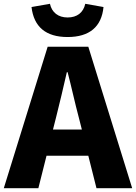

<svg xmlns="http://www.w3.org/2000/svg" viewBox="-28 -991 716 1011"><path d="M328 -796C443 -796 507 -850 517 -954L421 -971C411 -925 378 -899 328 -899C279 -899 245 -925 235 -971L138 -954C150 -850 213 -796 328 -796ZM-8 0H174L217 -171H437L480 0H668L437 -745H223ZM251 -309 267 -372C286 -446 306 -533 324 -611H328C348 -535 367 -446 387 -372L403 -309Z"/></svg>

Font: Noto Sans TC Black
Style: Regular
Weight: 900
Designer: Ryoko NISHIZUKA 西塚涼子 (kana, bopomofo & ideographs); Paul D. Hunt (Latin, Greek & Cyrillic); Sandoll Communications 산돌커뮤니
Foundry: Adobe
Version: Version 2.004;hotconv 1.0.118;makeotfexe 2.5.65603